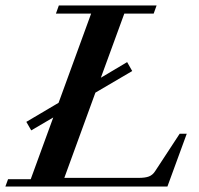

<svg xmlns="http://www.w3.org/2000/svg" viewBox="-28 -683 728 703"><path d="M-8.3 0 1.5 -26.9H84.5L167 -252.9L86.4 -205.6L68.4 -236.8L186.5 -306.6L305.7 -633.3H176.8L187.5 -663.1H545.4L534.7 -633.3H427.2L341.3 -398.4L437.5 -455.6L456.1 -422.9L321.3 -343.8L207.5 -31.7H480Q503.9 -31.7 517.3 -36.9Q530.8 -42 540 -56.2L629.9 -193.4H655.8L585 0Z"/></svg>

Font: Elstob 14pt SemiBold
Style: Italic
Weight: 600
Italic angle: -20°
Designer: Peter S. Baker
Version: Version 1.015